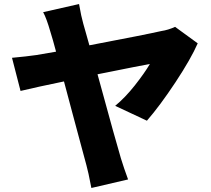

<svg xmlns="http://www.w3.org/2000/svg" viewBox="-20 -849 1040 945"><path d="M703.1 -254.9 546.9 -328.1Q595.7 -368.2 643.6 -428.7Q691.4 -489.3 717.8 -534.2Q683.6 -528.3 460 -483.4Q554.7 -136.7 575.2 -69.3Q589.8 -21.5 610.4 34.2L429.7 76.2Q414.1 -5.9 405.3 -36.1Q397.5 -65.4 380.4 -128.4Q363.3 -191.4 336.9 -290.5Q310.5 -389.6 294.9 -448.2Q162.1 -420.9 81.1 -401.4L39.1 -564.5Q112.3 -571.3 159.2 -578.1Q173.8 -581.1 255.9 -594.7Q240.2 -654.3 227.5 -694.3Q209 -758.8 192.4 -789.1L369.1 -829.1Q379.9 -766.6 389.6 -733.4Q392.6 -721.7 403.3 -685.1Q414.1 -648.4 419.9 -626Q697.3 -678.7 774.4 -696.3Q807.6 -701.2 841.8 -716.8L953.1 -635.7Q919.9 -559.6 843.8 -444.3Q767.6 -329.1 703.1 -254.9Z"/></svg>

Font: GenEi Gothic M Heavy
Style: Regular
Weight: 800
Designer: o_tamon (Modified); [Source Han Sans]
Ryoko NISHIZUKA  (kana & ideographs); Paul D. Hunt (Latin, Greek & Cyrillic); Wenl
Version: Version 1.1a;Original Version 1.004